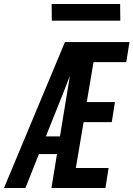

<svg xmlns="http://www.w3.org/2000/svg" viewBox="-42 -947 672 967"><path d="M-22 0 285 -735H610L594 -634H429L395 -433H537L521 -332H379L340 -101H505L489 0H217L245 -171H154L86 0ZM189 -260H260L310 -565Q303 -546 295.5 -527.5Q288 -509 281 -490ZM564 -843H219L218 -927H563Z"/></svg>

Font: Iosevka Extended
Style: Bold Italic
Weight: 700
Width: 7
Italic angle: -9°
Monospace: yes
Designer: Belleve Invis
Foundry: Belleve Invis
Version: Version 32.5.0; ttfautohint (v1.8.4)